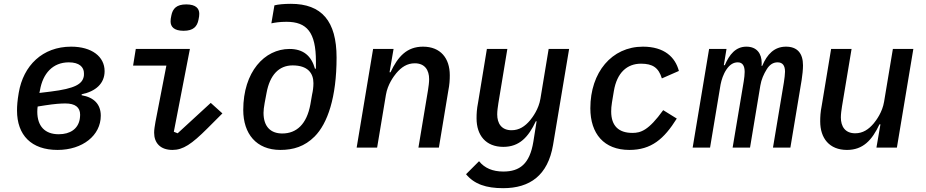

<svg xmlns="http://www.w3.org/2000/svg" viewBox="-20 -772 4840 1004"><path d="M287 -70C215 -70 175 -112 175 -188C175 -199 176 -208 177 -215L215 -221C267 -229 298 -231 322 -231C373 -231 399 -211 399 -172C399 -163 398 -156 397 -149C388 -98 347 -70 287 -70ZM186 -286 189 -300C204 -388 256 -446 340 -446C395 -446 419 -421 419 -389C419 -380 419 -375 418 -372C410 -333 374 -309 244 -293ZM281 12C412 12 507 -64 507 -167C507 -227 471 -263 407 -274V-279C480 -294 527 -335 527 -400C527 -476 460 -528 352 -528C202 -528 102 -429 78 -287C71 -246 69 -219 69 -194C69 -65 144 12 281 12Z M940 -611C991 -611 1011 -633 1018 -669C1021 -681 1022 -692 1022 -700C1022 -727 1005 -749 954 -749C903 -749 883 -727 876 -691C873 -679 872 -668 872 -660C872 -633 889 -611 940 -611ZM882 12C937 12 982 -18 1065 -101L1143 -179L1082 -234L909 -75L889 -83L973 -516H690L676 -429H850L793 -135C789 -111 786 -95 786 -78C786 -25 818 12 882 12Z M1446 12C1514 12 1573 -6 1625 -58C1693 -126 1740 -263 1740 -471C1740 -662 1662 -752 1501 -752C1466 -752 1434 -749 1415 -744L1399 -650C1418 -654 1443 -658 1478 -658C1585 -658 1632 -603 1632 -451V-413H1627C1608 -480 1566 -516 1494 -516C1363 -516 1252 -396 1252 -197C1252 -73 1320 12 1446 12ZM1456 -74C1396 -74 1358 -109 1358 -182C1358 -197 1360 -210 1364 -234L1374 -287C1391 -379 1438 -430 1510 -430C1589 -430 1619 -390 1619 -337C1619 -316 1616 -295 1612 -278L1603 -226C1584 -123 1531 -74 1456 -74Z M1952 0 1998 -276C2007 -331 2039 -373 2052 -389C2079 -421 2109 -441 2149 -441C2202 -441 2224 -405 2224 -358C2224 -341 2221 -319 2218 -300L2168 0H2275L2324 -296C2331 -331 2332 -355 2332 -379C2332 -467 2284 -528 2192 -528C2108 -528 2061 -477 2022 -394H2017L2038 -516H1931L1845 0Z M2611 212C2751 212 2845 145 2872 -14L2956 -516H2849L2806 -256C2797 -201 2765 -159 2752 -143C2725 -111 2695 -91 2655 -91C2602 -91 2580 -127 2580 -174C2580 -191 2583 -213 2586 -232L2633 -516H2526L2480 -236C2473 -201 2472 -177 2472 -153C2472 -65 2520 -4 2612 -4C2696 -4 2743 -55 2782 -138H2786L2769 -31C2750 86 2697 125 2612 125C2556 125 2514 107 2485 71L2417 139C2460 191 2522 212 2611 212Z M3271 12C3386 12 3452 -45 3519 -152L3448 -196C3371 -89 3330 -77 3287 -77C3215 -77 3176 -114 3176 -189C3176 -204 3177 -217 3180 -236L3190 -296C3206 -392 3259 -439 3332 -439C3393 -439 3424 -418 3441 -362L3530 -401C3511 -473 3454 -528 3342 -528C3179 -528 3067 -394 3067 -206C3067 -73 3138 12 3271 12Z M3693 0 3748 -330C3753 -355 3762 -384 3779 -409C3796 -434 3815 -446 3838 -446C3862 -446 3874 -429 3874 -396C3874 -381 3872 -365 3869 -346L3811 0H3902L3956 -325C3961 -356 3974 -385 3989 -409C4004 -434 4023 -446 4046 -446C4072 -446 4085 -430 4085 -397C4085 -384 4082 -360 4079 -341L4022 0H4113L4172 -354C4176 -378 4179 -410 4179 -430C4179 -494 4149 -528 4090 -528C4029 -528 3991 -488 3966 -428H3962C3963 -433 3963 -438 3963 -443C3963 -490 3939 -528 3883 -528C3827 -528 3794 -487 3770 -431H3765L3779 -516H3688L3602 0Z M4563 0H4670L4756 -516H4649L4603 -240C4594 -185 4562 -143 4549 -127C4522 -95 4492 -75 4452 -75C4399 -75 4377 -111 4377 -158C4377 -175 4380 -197 4383 -216L4433 -516H4326L4277 -220C4270 -185 4269 -161 4269 -137C4269 -49 4317 12 4409 12C4493 12 4540 -39 4579 -122H4584Z"/></svg>

Font: IBM Mono Medium
Style: Italic
Weight: 500
Italic angle: -9°
Monospace: yes
Designer: Mike Abbink, Paul van der Laan, Pieter van Rosmalen
Foundry: Bold Monday
Version: Version 2.3